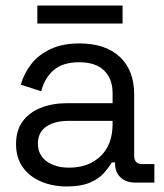

<svg xmlns="http://www.w3.org/2000/svg" viewBox="-20 -660 591 694"><path d="M38 -139Q38 -189 62 -221.5Q86 -254 128 -270.5Q170 -287 222 -287H387V-323Q387 -375 356.5 -405Q326 -435 266 -435Q207 -435 174 -406.5Q141 -378 129 -330L55 -354Q67 -395 93 -428.5Q119 -462 162.5 -482.5Q206 -503 267 -503Q361 -503 413 -454.5Q465 -406 465 -318V-97Q465 -67 493 -67H538V0H469Q436 0 416 -18.5Q396 -37 396 -68V-73H384Q373 -54 354.5 -33.5Q336 -13 304 0.5Q272 14 221 14Q170 14 128 -4Q86 -22 62 -56Q38 -90 38 -139ZM387 -212V-223H225Q178 -223 147.5 -202.5Q117 -182 117 -141Q117 -100 148.5 -77Q180 -54 230 -54Q300 -54 343.5 -95.5Q387 -137 387 -212ZM115 -575V-640H423V-575Z"/></svg>

Font: Space Grotesk Frontify
Style: Regular
Weight: 400
Designer: Florian Karsten
Version: Version 2.000